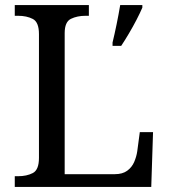

<svg xmlns="http://www.w3.org/2000/svg" viewBox="-20 -734 663 754"><path d="M38 0V-42H51Q85 -42 109 -54.5Q133 -67 133 -114V-600Q133 -647 109 -659.5Q85 -672 51 -672H38V-714H329V-672H316Q283 -672 258.5 -660Q234 -648 234 -604V-50H431Q461 -50 479.5 -63.5Q498 -77 507 -98Q516 -119 519 -140L529 -215H581L574 0ZM422 -567Q430 -600 438 -639Q446 -678 452 -714H539V-704Q530 -683 516 -656Q502 -629 486 -602Q470 -575 456 -554H422Z"/></svg>

Font: Noto Serif Yezidi
Style: Regular
Weight: 400
Designer: Dalton Maag Ltd
Foundry: Dalton Maag Ltd
Version: Version 1.001; ttfautohint (v1.8.4.7-5d5b)